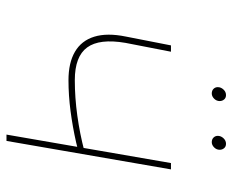

<svg xmlns="http://www.w3.org/2000/svg" viewBox="-84 -650 734 607"><g transform="rotate(90 283.5 -347.0)"><path d="M96 -377 124 -520H144L116 -376Q102 -294 130.5 -255Q159 -216 234 -216Q289 -216 346.5 -224Q404 -232 457 -246L454 -226Q442 -223 430 -220Q381 -209 331.5 -202.5Q282 -196 234 -196Q179 -196 144 -216.5Q109 -237 96.5 -277.5Q84 -318 96 -377ZM496 -520H516L426 0H406ZM256 -668Q256 -678 263.5 -686Q271 -694 281 -694Q290 -694 295 -688Q300 -682 300 -674Q300 -664 292.5 -656.5Q285 -649 276 -649Q267 -649 261.5 -654.5Q256 -660 256 -668ZM410 -668Q410 -678 417.5 -686Q425 -694 435 -694Q444 -694 449 -688Q454 -682 454 -674Q454 -664 446.5 -656.5Q439 -649 430 -649Q421 -649 415.5 -654.5Q410 -660 410 -668Z"/></g></svg>

Font: Fixel Italic Variable Display Thin
Style: Italic
Weight: 100
Italic angle: -10°
Designer: AlfaBravo + MacPaw
Foundry: Kyrylo Tkachov, Marchela Mozhyna, Serhii Makarenko, Maria Weinstein, Zakhar Kryvoshyya
Version: Version 1.210;Glyphs 3.2 (3217)